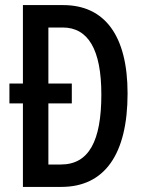

<svg xmlns="http://www.w3.org/2000/svg" viewBox="-20 -734 569 754"><path d="M228 -714H70V-406H17V-328H70V0H221C390 0 481 -127 481 -367C481 -593 392 -714 228 -714ZM226 -626C326 -626 378 -540 378 -363C378 -180 329 -88 219 -88H170V-328H262V-406H170V-626Z"/></svg>

Font: Noto Sans Hebrew ExtraCondensed Medium
Style: Regular
Weight: 500
Width: 2
Designer: Monotype Design Team
Foundry: Monotype Imaging Inc.
Version: Version 2.004